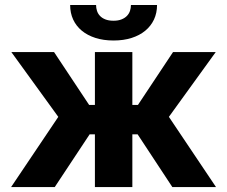

<svg xmlns="http://www.w3.org/2000/svg" viewBox="-20 -756 918 776"><path d="M215.6 -283.7 25.9 -545.5H198.5L340.2 -332H363.6V-545.5H514.9V-332H537.6L679.3 -545.5H851.9L662.6 -283.7L853 0H676.5L536.2 -213.1H514.9V0H363.6V-213.1H342.3L201.3 0H24.9ZM368.3 -735.8Q368.3 -723.7 372 -712.2Q375.7 -700.6 384.1 -691.8Q392.4 -682.9 405.9 -677.6Q419.4 -672.2 438.9 -672.2Q457.7 -672.2 471.1 -677.6Q484.4 -682.9 492.9 -691.6Q501.4 -700.3 505.3 -711.8Q509.2 -723.4 509.2 -735.8H614.7Q614.7 -703.5 602.3 -677Q589.8 -650.6 566.9 -631.7Q544 -612.9 511.7 -602.6Q479.4 -592.3 438.9 -592.3Q398.4 -592.3 366.1 -602.6Q333.8 -612.9 310.9 -631.7Q288 -650.6 275.7 -677Q263.5 -703.5 263.5 -735.8Z"/></svg>

Font: Cannonade
Style: Bold
Weight: 700
Designer: Rasmus Andersson
Foundry: rsms
Version: Version 3.012;git-f93a4a705